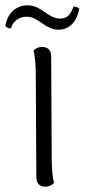

<svg xmlns="http://www.w3.org/2000/svg" viewBox="-49 -694 319 724"><path d="M250 -661C244 -667 238 -669 228 -669C219 -644 208 -624 178 -624C130 -624 108 -674 55 -674C17 -674 -20 -650 -29 -596C-24 -590 -15 -586 -8 -587C0 -614 23 -631 51 -631C98 -631 120 -582 172 -582C214 -582 242 -615 250 -661ZM146 -103 144 -482C144 -505 131 -517 110 -517C94 -517 83 -509 77 -503C84 -480 86 -444 86 -405L88 -25C88 -3 101 10 121 10C138 10 149 2 155 -4C148 -28 146 -63 146 -103Z"/></svg>

Font: Arima Koshi Light
Style: Regular
Weight: 300
Designer: Joana Correia and Natanael Gama
Foundry: NDISCOVER
Version: Version 1.019;PS 001.019;hotconv 1.0.88;makeotf.lib2.5.64775